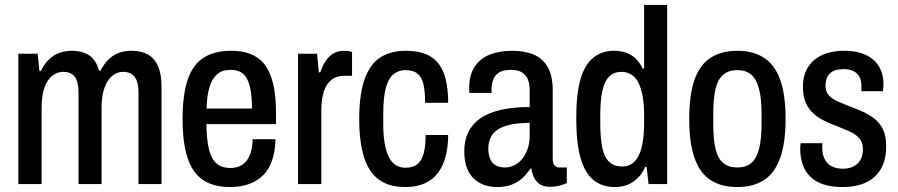

<svg xmlns="http://www.w3.org/2000/svg" viewBox="-20 -743 3626 775"><path d="M54 0V-526H132L139 -457H145Q159 -485 177.5 -503Q196 -521 219.5 -529.5Q243 -538 270 -538Q312 -538 340 -519.5Q368 -501 380 -457H385Q400 -485 418 -503Q436 -521 459.5 -529.5Q483 -538 511 -538Q549 -538 576 -523.5Q603 -509 617.5 -477Q632 -445 632 -392V0H539V-370Q539 -390 535.5 -405.5Q532 -421 524.5 -431.5Q517 -442 505 -447.5Q493 -453 477 -453Q452 -453 432.5 -436.5Q413 -420 401.5 -388Q390 -356 390 -309V0H297V-370Q297 -390 293.5 -405.5Q290 -421 283 -431.5Q276 -442 264 -447.5Q252 -453 235 -453Q210 -453 190 -436.5Q170 -420 159 -388Q148 -356 148 -309V0Z M909 12Q842 12 799.5 -16.5Q757 -45 737 -106Q717 -167 717 -263Q717 -362 738 -422.5Q759 -483 802.5 -510.5Q846 -538 914 -538Q974 -538 1014 -513.5Q1054 -489 1074 -433.5Q1094 -378 1094 -285V-242H813Q814 -181 823 -142Q832 -103 853 -84Q874 -65 910 -65Q931 -65 947 -72Q963 -79 974.5 -93Q986 -107 992.5 -129Q999 -151 1000 -181H1092Q1091 -134 1079 -97.5Q1067 -61 1043.5 -37Q1020 -13 986 -0.5Q952 12 909 12ZM814 -305H997Q997 -347 992 -376.5Q987 -406 977 -425Q967 -444 950.5 -452.5Q934 -461 911 -461Q876 -461 855.5 -442.5Q835 -424 825 -389.5Q815 -355 814 -305Z M1183 0V-526H1260L1267 -451H1273Q1282 -478 1295 -497.5Q1308 -517 1326.5 -527.5Q1345 -538 1368 -538Q1378 -538 1386 -537Q1394 -536 1401 -533V-437H1368Q1347 -437 1330 -428.5Q1313 -420 1301 -402.5Q1289 -385 1283 -358Q1277 -331 1277 -295V0Z M1616 12Q1551 12 1510 -17.5Q1469 -47 1449.5 -108Q1430 -169 1430 -263Q1430 -361 1451 -421.5Q1472 -482 1513.5 -510Q1555 -538 1618 -538Q1664 -538 1696.5 -525.5Q1729 -513 1749.5 -487Q1770 -461 1779.5 -421Q1789 -381 1789 -328H1696Q1696 -375 1689 -404Q1682 -433 1664.5 -446.5Q1647 -460 1617 -460Q1589 -460 1568.5 -443.5Q1548 -427 1537.5 -388.5Q1527 -350 1527 -283V-241Q1527 -187 1536 -147.5Q1545 -108 1565 -87Q1585 -66 1617 -66Q1647 -66 1664.5 -80Q1682 -94 1690 -123Q1698 -152 1698 -198H1789Q1789 -153 1779.5 -114.5Q1770 -76 1750 -48Q1730 -20 1696.5 -4Q1663 12 1616 12Z M1987 12Q1960 12 1936 4Q1912 -4 1893.5 -21Q1875 -38 1864.5 -65.5Q1854 -93 1854 -132Q1854 -175 1869.5 -208Q1885 -241 1917 -264Q1949 -287 1999.5 -299Q2050 -311 2118 -311V-379Q2118 -405 2110.5 -423Q2103 -441 2086.5 -451Q2070 -461 2043 -461Q2010 -461 1993 -449.5Q1976 -438 1970 -419.5Q1964 -401 1964 -378V-368H1875Q1874 -373 1874 -377.5Q1874 -382 1874 -388Q1874 -441 1896.5 -474.5Q1919 -508 1958 -523Q1997 -538 2047 -538Q2098 -538 2134.5 -522.5Q2171 -507 2191 -472Q2211 -437 2211 -378V-101Q2211 -84 2218.5 -75.5Q2226 -67 2238 -67H2268V-4Q2255 2 2237.5 6.5Q2220 11 2200 11Q2176 11 2160.5 1.5Q2145 -8 2136.5 -25Q2128 -42 2125 -62H2120Q2107 -41 2088.5 -24Q2070 -7 2045 2.5Q2020 12 1987 12ZM2017 -67Q2037 -67 2055 -75.5Q2073 -84 2087 -100.5Q2101 -117 2109.5 -141Q2118 -165 2118 -196V-247Q2057 -247 2020 -234.5Q1983 -222 1967 -199Q1951 -176 1951 -144Q1951 -119 1958.5 -101.5Q1966 -84 1981 -75.5Q1996 -67 2017 -67Z M2461 12Q2411 12 2376 -16Q2341 -44 2323.5 -105Q2306 -166 2306 -266Q2306 -363 2323 -422.5Q2340 -482 2374.5 -510Q2409 -538 2458 -538Q2486 -538 2508 -530Q2530 -522 2546.5 -506Q2563 -490 2574 -466H2580V-723H2673V0H2598L2590 -69H2584Q2569 -33 2537.5 -10.5Q2506 12 2461 12ZM2490 -71Q2522 -71 2541.5 -91Q2561 -111 2570.5 -150Q2580 -189 2580 -245V-278Q2580 -324 2573.5 -357Q2567 -390 2556 -411Q2545 -432 2527.5 -442.5Q2510 -453 2489 -453Q2459 -453 2440 -435Q2421 -417 2412 -379Q2403 -341 2403 -279V-244Q2403 -184 2411.5 -145.5Q2420 -107 2439.5 -89Q2459 -71 2490 -71Z M2956 12Q2892 12 2848.5 -16Q2805 -44 2783.5 -105Q2762 -166 2762 -263Q2762 -361 2783.5 -421.5Q2805 -482 2848.5 -510Q2892 -538 2956 -538Q3020 -538 3063.5 -510Q3107 -482 3129 -421.5Q3151 -361 3151 -263Q3151 -166 3129 -105Q3107 -44 3063.5 -16Q3020 12 2956 12ZM2956 -67Q2991 -67 3012 -84.5Q3033 -102 3043.5 -141Q3054 -180 3054 -243V-283Q3054 -346 3043.5 -385Q3033 -424 3012 -442Q2991 -460 2956 -460Q2922 -460 2900 -442Q2878 -424 2868.5 -385Q2859 -346 2859 -283V-243Q2859 -180 2868.5 -141Q2878 -102 2900 -84.5Q2922 -67 2956 -67Z M3381 12Q3334 12 3301.5 0.5Q3269 -11 3249 -31.5Q3229 -52 3219.5 -80.5Q3210 -109 3210 -143Q3210 -148 3210.5 -154Q3211 -160 3212 -165H3300Q3299 -159 3299 -154.5Q3299 -150 3299 -146Q3299 -119 3309 -100Q3319 -81 3337.5 -71.5Q3356 -62 3382 -62Q3407 -62 3425 -71Q3443 -80 3453 -97.5Q3463 -115 3463 -141Q3463 -169 3448 -185.5Q3433 -202 3409 -212.5Q3385 -223 3358 -234Q3334 -243 3309.5 -254.5Q3285 -266 3265 -283.5Q3245 -301 3233 -327Q3221 -353 3221 -393Q3221 -429 3233 -456Q3245 -483 3267.5 -501.5Q3290 -520 3320.5 -529Q3351 -538 3387 -538Q3425 -538 3454.5 -529Q3484 -520 3504.5 -502.5Q3525 -485 3535.5 -460Q3546 -435 3546 -405Q3546 -397 3545.5 -389Q3545 -381 3544 -375H3457V-396Q3457 -419 3448.5 -434Q3440 -449 3424 -456.5Q3408 -464 3385 -464Q3366 -464 3352 -459.5Q3338 -455 3329 -445.5Q3320 -436 3316 -424Q3312 -412 3312 -398Q3312 -374 3325 -359Q3338 -344 3359.5 -334.5Q3381 -325 3406 -315Q3431 -306 3457.5 -294.5Q3484 -283 3507 -266Q3530 -249 3543.5 -222Q3557 -195 3557 -152Q3557 -109 3544 -78Q3531 -47 3507.5 -27Q3484 -7 3452 2.5Q3420 12 3381 12Z"/></svg>

Font: Archivo Condensed Medium
Style: Regular
Weight: 500
Width: 3
Designer: Hector Gatti
Foundry: Omnibus-Type
Version: Version 2.001